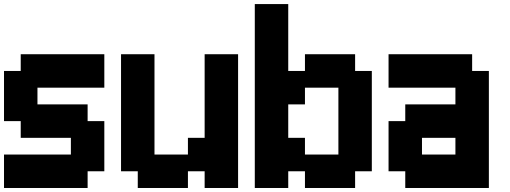

<svg xmlns="http://www.w3.org/2000/svg" viewBox="-20 -937 2540 957"><path d="M0 -166.7H333.3V-250H83.3V-333.3H0V-583.3H83.3V-666.7H500V-500H166.7V-416.7H416.7V-333.3H500V-83.3H416.7V0H0Z M583.3 -83.3V-666.7H750V-166.7H916.7V-250H1000V-666.7H1166.7V0H1000V-83.3H916.7V0H666.7V-83.3Z M1250 0V-916.7H1416.7V-583.3H1500V-666.7H1750V-583.3H1833.3V-83.3H1750V0H1500V-83.3H1416.7V0ZM1416.7 -250H1500V-166.7H1666.7V-500H1500V-416.7H1416.7Z M1916.7 -83.3V-333.3H2000V-416.7H2250V-500H1916.7V-666.7H2333.3V-583.3H2416.7V0H2000V-83.3ZM2083.3 -166.7H2250V-250H2083.3Z"/></svg>

Font: Galmuri11 Bold
Style: Regular
Weight: 700
Designer: Lee Minseo (quiple)
Version: Version 2.397;hotconv 1.1.1;makeotfexe 2.6.0 DEVELOPMENT